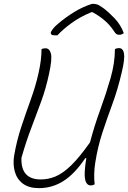

<svg xmlns="http://www.w3.org/2000/svg" viewBox="-20 -954 663 994"><path d="M182 20Q130 20 99 -3Q68 -26 57 -64.5Q46 -103 53 -147Q66 -224 90 -296.5Q114 -369 139 -438Q164 -507 179 -573Q188 -614 191.5 -643.5Q195 -673 195 -700Q204 -704 216 -704Q236 -704 243.5 -677Q251 -650 234 -572Q218 -497 193.5 -429.5Q169 -362 142 -291.5Q115 -221 91 -137Q87 -25 191 -25Q230 -25 267.5 -40.5Q305 -56 348 -97.5Q391 -139 446 -217Q468 -301 498.5 -384.5Q529 -468 552 -548Q575 -628 575 -700Q585 -705 596 -705Q617 -705 622 -677Q627 -649 610 -578Q589 -489 561.5 -414.5Q534 -340 510 -267Q486 -194 473 -111Q464 -53 470 0Q461 6 450 6Q431 6 423 -16Q415 -38 421 -93Q423 -113 427 -134L422 -136Q368 -55 309.5 -17.5Q251 20 182 20ZM456 -934H465Q472 -934 482.5 -931Q493 -928 515 -912Q541 -893 573 -859.5Q605 -826 621 -782Q614 -778 609.5 -776Q605 -774 596 -774Q587 -774 581.5 -778.5Q576 -783 567 -797Q550 -823 523.5 -846.5Q497 -870 459 -891H453Q393 -866 349.5 -834Q306 -802 277 -771H265Q250 -771 246 -775.5Q242 -780 243 -787Q245 -792 254 -804.5Q263 -817 284 -834Q322 -866 365.5 -892.5Q409 -919 456 -934Z"/></svg>

Font: Recursive Mn Csl St Lt
Style: Italic
Weight: 300
Italic angle: -15°
Monospace: yes
Version: Version 1.079;hotconv 1.0.112;makeotfexe 2.5.65598; ttfautoh